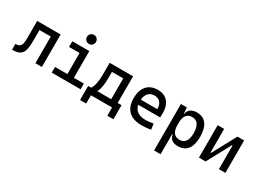

<svg xmlns="http://www.w3.org/2000/svg" viewBox="-34 -1585 3584 2652"><g transform="rotate(30 1758.0 -259.5)"><path d="M30.8 0C178.2 0 223.1 -56.2 223.1 -244.6V-424.8H403.3V0H506.8V-517.6H132.8V-241.2C132.8 -127 108.9 -92.8 30.8 -92.8Z M664.1 0H1124V-90.8H964.8V-517.6H693.4V-426.8H861.3V-90.8H664.1ZM909.7 -599.6C949.7 -599.6 981.9 -631.8 981.9 -671.9C981.9 -711.9 949.7 -744.1 909.7 -744.1C869.6 -744.1 837.4 -711.9 837.4 -671.9C837.4 -631.8 869.6 -599.6 909.7 -599.6Z M1191.4 131.8H1289.1V0H1626V131.8H1723.6V-92.8H1662.1V-517.6H1288.6V-329.1C1288.6 -225.6 1274.9 -148.4 1240.7 -92.8H1191.4ZM1558.6 -92.8H1338.9C1367.7 -153.3 1378.9 -232.4 1378.9 -332.5V-424.8H1558.6Z M2095.7 9.8C2134.8 9.8 2185.5 7.8 2247.1 -3.9L2234.4 -94.7C2191.4 -85.9 2150.4 -81.1 2107.4 -81.1C2003.4 -81.1 1938 -126.5 1919.9 -212.9H2269.5C2271.5 -233.4 2272.5 -254.9 2272.5 -279.3C2272.5 -440.4 2192.4 -527.3 2052.7 -527.3C1904.3 -527.3 1819.3 -428.7 1819.3 -259.8C1819.3 -85.9 1918.9 9.8 2095.7 9.8ZM1916 -292C1924.3 -384.3 1973.6 -436.5 2053.7 -436.5C2131.8 -436.5 2178.7 -384.8 2178.7 -292Z M2425.8 224.6H2529.3V-93.8H2539.1C2545.4 -28.8 2596.7 9.8 2676.3 9.8C2812 9.8 2882.8 -80.6 2882.8 -253.9C2882.8 -433.6 2812 -527.3 2676.3 -527.3C2595.7 -527.3 2543 -488.8 2534.2 -423.8H2527.8L2519.5 -517.6H2425.8ZM2529.3 -241.2V-276.4C2529.3 -383.3 2571.8 -439.5 2653.3 -439.5C2736.8 -439.5 2780.3 -376 2780.3 -253.9C2780.3 -138.2 2736.8 -78.1 2653.3 -78.1C2571.8 -78.1 2529.3 -134.3 2529.3 -241.2Z M3011.7 0H3117.7L3320.3 -376H3330.1V0H3433.6V-517.6H3327.6L3125 -141.6H3115.2V-517.6H3011.7Z"/></g></svg>

Font: Cascadia Code PL
Style: Regular
Weight: 400
Monospace: yes
Designer: Aaron Bell
Foundry: Saja Typeworks
Version: Version 2404.023